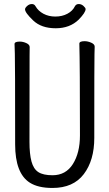

<svg xmlns="http://www.w3.org/2000/svg" viewBox="-20 -913 540 951"><path d="M256 -773Q185 -773 144.5 -811.5Q104 -850 104 -867Q104 -874 114.5 -883.5Q125 -893 138 -893Q150 -893 156 -882Q169 -859 195 -845Q221 -831 254 -831Q288 -831 314 -845Q340 -859 351 -882Q357 -893 370 -893Q383 -893 393.5 -883.5Q404 -874 404 -868Q404 -851 370 -816Q326 -773 256 -773ZM240 18Q169 18 128 -8Q55 -54 55 -198Q55 -618 53.5 -648Q52 -678 52 -695Q52 -707 78 -707Q94 -707 110.5 -699.5Q127 -692 127 -680Q127 -668 126.5 -639Q126 -610 126 -210Q126 -150 136 -113Q146 -76 170 -60.5Q194 -45 240 -45Q306 -45 341 -100.5Q376 -156 376 -242Q376 -595 373 -697Q373 -709 399 -709Q415 -709 432 -701.5Q449 -694 449 -682Q449 -670 448 -645Q447 -620 447 -230Q447 -119 395 -50.5Q343 18 240 18Z"/></svg>

Font: Moon Stars Kai T HW
Style: Regular
Weight: 400
Designer: GuiWonder
Version: Version 1.101